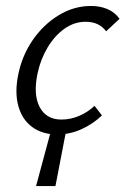

<svg xmlns="http://www.w3.org/2000/svg" viewBox="-20 -443 421 644"><path d="M101 181 154 -16H204L166 181ZM172 8Q122 8 88 -17Q54 -42 41.5 -87.5Q29 -133 41 -192Q54 -257 90 -309Q126 -361 177 -392Q228 -423 285 -423Q316 -423 340.5 -412.5Q365 -402 381 -380L336 -338Q324 -354 307 -362Q290 -370 267 -370Q229 -370 196 -346.5Q163 -323 139.5 -283.5Q116 -244 106 -197Q91 -126 113 -84Q135 -42 186 -42Q217 -42 246 -54.5Q275 -67 297 -88L322 -56Q292 -27 253 -9.5Q214 8 172 8Z"/></svg>

Font: Ysabeau Office
Style: Italic
Weight: 400
Italic angle: -12°
Designer: Christian Thalmann (Catharsis Fonts)
Version: Version 2.001;gftools[0.9.30]; featfreeze: tnum,lnum,ss02